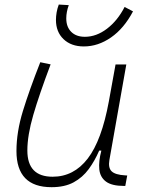

<svg xmlns="http://www.w3.org/2000/svg" viewBox="-20 -795 626 826"><path d="M201.7 10.3Q50.8 10.3 50.8 -145Q50.8 -227.1 78.6 -317.6Q106.4 -408.2 153.3 -527.3L197.8 -518.1Q148.9 -388.7 123.3 -300.8Q97.7 -212.9 97.7 -147.5Q97.7 -34.7 206.5 -34.7Q297.4 -34.7 357.4 -112.8Q417.5 -190.9 448.2 -358.4L477.1 -517.6H523.4L450.7 -106.9Q444.8 -73.2 460.2 -58.1Q475.6 -43 518.6 -40.5L527.3 -40L519 4.9H513.7Q460.9 4.9 435.8 -13.9Q410.6 -32.7 407.2 -66.7Q403.8 -100.6 416 -147H406.7Q387.7 -103 361.6 -67.4Q335.4 -31.7 296.9 -10.7Q258.3 10.3 201.7 10.3ZM340.8 -595.2Q286.1 -595.2 253.4 -626.5Q220.7 -657.7 220.7 -709.5Q220.7 -724.6 223.6 -741.7Q226.6 -758.8 232.9 -775.4L275.9 -772.9Q265.1 -743.7 265.1 -715.8Q265.1 -679.2 286.4 -658Q307.6 -636.7 345.2 -636.7Q394.5 -636.7 440.2 -671.4Q485.8 -706.1 516.1 -765.1L552.2 -746.1Q513.7 -672.9 457.8 -634Q401.9 -595.2 340.8 -595.2Z"/></svg>

Font: Cascadia Mono PL ExtraLight
Style: Italic
Weight: 200
Italic angle: -10°
Monospace: yes
Designer: Aaron Bell
Foundry: Saja Typeworks
Version: Version 2404.023; ttfautohint (v1.8.4)